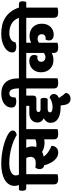

<svg xmlns="http://www.w3.org/2000/svg" viewBox="911 -1890 1154 3086"><g transform="rotate(-90 1488.0 -347.0)"><path d="M231 -502V0Q220 4 202 7.5Q184 11 160 11Q106 11 86.5 -6.5Q67 -24 67 -63V-502H10Q-15 -502 -25 -517.5Q-35 -533 -35 -563Q-35 -575 -32 -593Q-29 -611 -24 -620H58Q51 -633 47 -651Q43 -669 43 -689Q43 -737 67 -777Q91 -817 136.5 -845Q182 -873 248 -888.5Q314 -904 397 -904Q474 -904 547 -894Q620 -884 683 -868Q746 -852 796.5 -831.5Q847 -811 880 -790Q906 -773 919.5 -757Q933 -741 933 -721Q933 -692 911 -675Q889 -658 860 -656Q825 -678 776 -699.5Q727 -721 668 -737.5Q609 -754 543.5 -764.5Q478 -775 411 -775Q314 -775 262.5 -745.5Q211 -716 211 -671Q211 -656 215 -643Q219 -630 225 -620H288Q312 -620 322.5 -605Q333 -590 333 -561Q333 -548 329.5 -529.5Q326 -511 321 -502Z M955 -502V0Q944 4 926 7.5Q908 11 884 11Q830 11 810.5 -6.5Q791 -24 791 -63V-213Q763 -208 736 -208Q703 -208 662 -217.5Q621 -227 590 -248Q573 -239 554.5 -232Q536 -225 514 -222Q546 -176 594 -144.5Q642 -113 687 -97Q687 -75 680.5 -55.5Q674 -36 660.5 -21Q647 -6 627 3Q607 12 580 12Q549 12 519 -1Q489 -14 462 -42Q435 -70 412 -113Q389 -156 373 -216Q339 -220 326 -240.5Q313 -261 313 -288Q313 -308 320 -325.5Q327 -343 338 -356Q352 -353 373 -351.5Q394 -350 414 -350Q464 -350 487 -373Q510 -396 510 -430Q510 -469 490 -502H303Q278 -502 268 -517.5Q258 -533 258 -563Q258 -575 261 -593Q264 -611 269 -620H1012Q1036 -620 1046.5 -605Q1057 -590 1057 -561Q1057 -548 1053.5 -529.5Q1050 -511 1045 -502ZM710 -338Q732 -338 753 -342.5Q774 -347 791 -355V-502H656Q666 -479 672 -454.5Q678 -430 678 -402Q678 -372 667 -342Q686 -338 710 -338Z M1494 -502V-389Q1494 -339 1439 -339H1277Q1253 -339 1241.5 -329Q1230 -319 1230 -305Q1230 -291 1241.5 -281.5Q1253 -272 1277 -272H1442Q1449 -262 1453.5 -247.5Q1458 -233 1458 -214Q1458 -196 1453.5 -181.5Q1449 -167 1442 -158H1286Q1257 -158 1241 -149Q1225 -140 1225 -120Q1225 -99 1248.5 -89Q1272 -79 1308 -79Q1359 -79 1399.5 -94Q1440 -109 1465 -128Q1488 -119 1504.5 -101.5Q1521 -84 1521 -56Q1521 -6 1456 23Q1482 63 1501.5 88Q1521 113 1539 133Q1533 170 1506.5 190Q1480 210 1442 210Q1403 210 1378 185.5Q1353 161 1346 120L1334 49Q1326 50 1318.5 50Q1311 50 1303 50Q1247 50 1201.5 39.5Q1156 29 1124 9Q1092 -11 1074.5 -40.5Q1057 -70 1057 -108Q1057 -153 1079 -178.5Q1101 -204 1129 -222Q1101 -234 1081.5 -260Q1062 -286 1062 -326Q1062 -352 1072 -375Q1082 -398 1101 -415.5Q1120 -433 1148 -443Q1176 -453 1213 -453H1329V-502H1027Q1002 -502 992 -517.5Q982 -533 982 -563Q982 -575 985 -593Q988 -611 993 -620H1542Q1566 -620 1576.5 -605Q1587 -590 1587 -561Q1587 -548 1583.5 -529.5Q1580 -511 1575 -502Z M1773 -502V0Q1762 4 1744 7.5Q1726 11 1702 11Q1648 11 1628.5 -6.5Q1609 -24 1609 -63V-502H1552Q1527 -502 1517 -517.5Q1507 -533 1507 -563Q1507 -575 1510 -593Q1513 -611 1518 -620H1610Q1610 -704 1589.5 -739Q1569 -774 1532 -774Q1499 -774 1482.5 -753Q1466 -732 1466 -700V-676Q1457 -672 1446 -669Q1437 -666 1425 -664Q1413 -662 1399 -662Q1359 -662 1330.5 -678.5Q1302 -695 1302 -740Q1302 -771 1316 -800.5Q1330 -830 1358.5 -853Q1387 -876 1429 -889.5Q1471 -903 1527 -903Q1642 -903 1707 -834.5Q1772 -766 1772 -624V-620H1830Q1854 -620 1864.5 -605Q1875 -590 1875 -561Q1875 -548 1871.5 -529.5Q1868 -511 1863 -502Z M2344 -502V-422Q2366 -435 2394 -442Q2422 -449 2458 -449Q2497 -449 2531.5 -436Q2566 -423 2592.5 -398Q2619 -373 2634.5 -336Q2650 -299 2650 -250Q2650 -203 2635 -168Q2620 -133 2596 -109Q2572 -85 2540.5 -73Q2509 -61 2476 -61Q2430 -61 2405.5 -80.5Q2381 -100 2381 -138Q2381 -169 2397 -193Q2410 -190 2422 -190Q2446 -190 2463.5 -206.5Q2481 -223 2481 -254Q2481 -285 2461.5 -302.5Q2442 -320 2410 -320Q2389 -320 2372.5 -313.5Q2356 -307 2344 -296V0Q2333 4 2315 7.5Q2297 11 2273 11Q2219 11 2199.5 -6.5Q2180 -24 2180 -63V-93Q2158 -80 2129.5 -72.5Q2101 -65 2063 -65Q2024 -65 1989 -78Q1954 -91 1927.5 -116.5Q1901 -142 1885 -179Q1869 -216 1869 -265Q1869 -311 1884.5 -346.5Q1900 -382 1925 -405.5Q1950 -429 1982 -441Q2014 -453 2048 -453Q2099 -453 2123.5 -432Q2148 -411 2148 -375Q2148 -360 2143.5 -345Q2139 -330 2132 -320Q2127 -322 2120 -323Q2113 -324 2101 -324Q2076 -324 2057 -308Q2038 -292 2038 -261Q2038 -230 2058.5 -212Q2079 -194 2111 -194Q2134 -194 2151 -201.5Q2168 -209 2180 -221V-502H1845Q1820 -502 1810 -517.5Q1800 -533 1800 -563Q1800 -575 1803 -593Q1806 -611 1811 -620H2673Q2697 -620 2707.5 -605Q2718 -590 2718 -561Q2718 -548 2714.5 -529.5Q2711 -511 2706 -502Z M2909 -502V0Q2898 4 2880 7.5Q2862 11 2838 11Q2784 11 2764.5 -6.5Q2745 -24 2745 -63V-502H2688Q2663 -502 2653 -517.5Q2643 -533 2643 -563Q2643 -575 2646 -593Q2649 -611 2654 -620H2744Q2716 -700 2651 -737Q2586 -774 2501 -774Q2464 -774 2436 -765.5Q2408 -757 2389.5 -743Q2371 -729 2361.5 -711.5Q2352 -694 2352 -676Q2341 -672 2329 -669Q2318 -666 2305.5 -664Q2293 -662 2279 -662Q2239 -662 2213.5 -676.5Q2188 -691 2188 -732Q2188 -761 2207.5 -791.5Q2227 -822 2265.5 -847Q2304 -872 2360 -888Q2416 -904 2490 -904Q2553 -904 2615.5 -891.5Q2678 -879 2734 -846.5Q2790 -814 2835.5 -759Q2881 -704 2909 -620H2966Q2990 -620 3000.5 -605Q3011 -590 3011 -561Q3011 -548 3007.5 -529.5Q3004 -511 2999 -502Z"/></g></svg>

Font: Baloo 2 ExtraBold
Style: Regular
Weight: 800
Designer: Sarang Kulkarni and Ek Type
Foundry: Ek Type
Version: Version 1.640;hotconv 1.0.111;makeotfexe 2.5.65597; ttfautoh